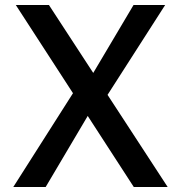

<svg xmlns="http://www.w3.org/2000/svg" viewBox="-20 -745 721 765"><path d="M43 -725H175L648 0H513ZM33 0 285 -396 336 -294 162 0ZM340 -435 512 -725H638L395 -346Z"/></svg>

Font: Reem Kufi Fun
Style: Regular
Weight: 400
Designer: Khaled Hosny
Version: Version 1.005